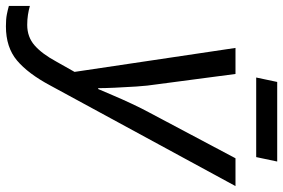

<svg xmlns="http://www.w3.org/2000/svg" viewBox="-268 -543 957 649"><g transform="rotate(90 210.5 -218.5)"><path d="M-25 240Q-49 240 -64.5 237Q-80 234 -94 230V159Q-80 163 -64 165.5Q-48 168 -30 168Q11 168 39.5 143Q68 118 94 70L129 8L48 -536H136L171 -271Q176 -239 178.5 -200.5Q181 -162 182.5 -127.5Q184 -93 184 -72H187Q194 -88 207.5 -120Q221 -152 237 -186Q253 -220 265 -242L421 -536H515L175 90Q135 165 90.5 202.5Q46 240 -25 240ZM148 -606 163 -677H432L417 -606Z"/></g></svg>

Font: Manna Sans
Style: Italic
Weight: 400
Italic angle: -12°
Designer: Monotype Design Team
Foundry: Monotype Imaging Inc.
Version: Version 2.001.1; ttfautohint (v1.8.2)